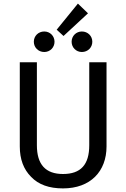

<svg xmlns="http://www.w3.org/2000/svg" viewBox="-20 -1035 702 1067"><path d="M295 -870 333 -835 469 -961 413 -1015ZM226 -860C193 -860 168 -835 168 -803C168 -771 193 -746 226 -746C258 -746 283 -771 283 -803C283 -835 258 -860 226 -860ZM435 -860C403 -860 378 -835 378 -803C378 -771 403 -746 435 -746C468 -746 493 -771 493 -803C493 -835 468 -860 435 -860ZM572 -689H476V-228C476 -120 429 -68 330 -68C233 -68 185 -121 185 -228V-689H90V-221C90 -150 111 -94 153 -52C194 -9 253 12 330 12C483 12 572 -83 572 -221Z"/></svg>

Font: Fira Sans
Style: Regular
Weight: 400
Designer: Carrois Corporate & Edenspiekermann AG
Foundry: Carrois Corporate GbR & Edenspiekermann AG
Version: Version 4.203